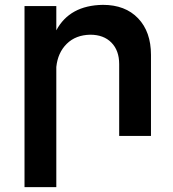

<svg xmlns="http://www.w3.org/2000/svg" viewBox="-20 -560 712 791"><path d="M404 -540Q496 -540 549 -484.5Q602 -429 602 -334V0H471V-296Q471 -352 439 -384.5Q407 -417 352 -417Q292 -416 255 -379.5Q218 -343 212 -284V211H81V-535H212V-435Q267 -538 404 -540Z"/></svg>

Font: Montserrat arm Medium
Style: Regular
Weight: 500
Designer: Julieta Ulanovsky
Foundry: Julieta Ulanovsky
Version: Version 6.000;PS 006.000;hotconv 1.0.88;makeotf.lib2.5.64775